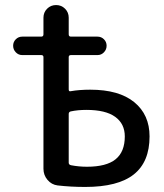

<svg xmlns="http://www.w3.org/2000/svg" viewBox="-20 -730 649 760"><path d="M252 -279V-86Q252 -78 261 -76Q292 -70 324 -70Q401 -70 437.5 -99.5Q474 -129 474 -190Q474 -240 436 -267.5Q398 -295 322 -295Q288 -295 260 -289Q252 -287 252 -279ZM68 -512Q53 -512 42.5 -523Q32 -534 32 -549Q32 -564 42.5 -574.5Q53 -585 68 -585H143Q152 -585 152 -594V-660Q152 -681 166.5 -695.5Q181 -710 202 -710Q223 -710 237.5 -695.5Q252 -681 252 -660V-594Q252 -585 261 -585H366Q381 -585 391.5 -574.5Q402 -564 402 -549Q402 -534 391.5 -523Q381 -512 366 -512H261Q252 -512 252 -504V-376Q252 -367 260 -369Q294 -375 337 -375Q451 -375 511.5 -325.5Q572 -276 572 -190Q572 -89 509.5 -39.5Q447 10 317 10Q260 10 208 4Q184 1 168 -18Q152 -37 152 -62V-504Q152 -512 143 -512Z"/></svg>

Font: Rounded Mplus 1c Medium
Style: Regular
Weight: 500
Version: Version 1.059.20150529